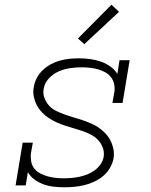

<svg xmlns="http://www.w3.org/2000/svg" viewBox="-20 -785 640 813"><path d="M253 8Q230 8 207.5 5.5Q185 3 164.5 -4.5Q144 -12 126.5 -24.5Q109 -37 98 -56L89 0H46L76 -181H119L111 -136Q109 -119 112 -101.5Q115 -84 125 -71.5Q135 -59 150 -51Q165 -43 181 -38.5Q197 -34 214.5 -32Q232 -30 249 -30Q266 -30 283 -31.5Q300 -33 316.5 -36.5Q333 -40 349.5 -46.5Q366 -53 380.5 -63.5Q395 -74 405.5 -89Q416 -104 419 -121Q422 -142 415 -160.5Q408 -179 395 -192.5Q382 -206 365 -215Q348 -224 330 -230Q312 -236 293 -241.5Q274 -247 255.5 -253Q237 -259 219.5 -267Q202 -275 186 -285.5Q170 -296 157 -310Q144 -324 135.5 -340.5Q127 -357 123 -376.5Q119 -396 123 -416Q126 -436 136 -455Q146 -474 161.5 -488.5Q177 -503 195.5 -513Q214 -523 234 -528.5Q254 -534 273.5 -536Q293 -538 313 -538Q337 -538 360.5 -535Q384 -532 406 -524.5Q428 -517 446.5 -504Q465 -491 477 -472L486 -530H529L499 -349H456L464 -394Q467 -411 463.5 -428Q460 -445 450 -458Q440 -471 425.5 -479Q411 -487 395 -491.5Q379 -496 361.5 -498Q344 -500 327 -500Q327 -500 326.5 -500Q326 -500 326 -500Q302 -500 277.5 -496.5Q253 -493 229.5 -483Q206 -473 187.5 -453.5Q169 -434 165 -409Q161 -389 168 -370.5Q175 -352 187.5 -338Q200 -324 217.5 -315.5Q235 -307 253 -300.5Q271 -294 290 -288.5Q309 -283 327 -277Q345 -271 363 -263.5Q381 -256 396.5 -245.5Q412 -235 425.5 -221Q439 -207 447.5 -190.5Q456 -174 460 -154.5Q464 -135 461 -115Q457 -94 445.5 -74Q434 -54 416.5 -39.5Q399 -25 378.5 -15.5Q358 -6 337 -1Q316 4 295 6Q274 8 253 8ZM337 -598 310 -622 452 -765 484 -735Z"/></svg>

Font: Iosevka Slab XLtExObl
Style: Regular
Weight: 200
Width: 7
Italic angle: -9°
Monospace: yes
Designer: Belleve Invis
Foundry: Belleve Invis
Version: Version 11.1.1; ttfautohint (v1.8.3)